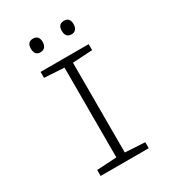

<svg xmlns="http://www.w3.org/2000/svg" viewBox="-214 -1024 1028 1141"><g transform="rotate(-30 300.0 -454.0)"><path d="M135 0V-41L271 -49V-665L135 -673V-714H465V-673L329 -665V-49L465 -41V0ZM407 -815Q366 -815 366 -862Q366 -908 407 -908Q447 -908 447 -862Q447 -840 436.5 -827.5Q426 -815 407 -815ZM194 -815Q154 -815 154 -862Q154 -908 194 -908Q235 -908 235 -862Q235 -840 224 -827.5Q213 -815 194 -815Z"/></g></svg>

Font: Noto Sans Mono Light
Style: Regular
Weight: 300
Designer: Monotype Design Team
Foundry: Monotype Imaging Inc.
Version: Version 2.014; ttfautohint (v1.8.4.7-5d5b)